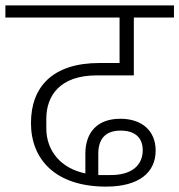

<svg xmlns="http://www.w3.org/2000/svg" viewBox="-40 -718 666 713"><path d="M354 -25C477 -25 538 -78 538 -159C538 -233 486 -277 407 -277C322 -277 277 -227 277 -147V-74C185 -93 132 -159 132 -241V-277C132 -363 183 -438 319 -438H457V-653H606V-698H-20V-653H404V-484H329C155 -484 75 -395 75 -261C75 -126 166 -25 354 -25ZM372 -68H325V-147C325 -197 347 -233 408 -233C461 -233 490 -207 490 -160C490 -105 450 -68 372 -68Z"/></svg>

Font: IBM Plex Devanagari Light
Style: Regular
Weight: 300
Designer: Mike Abbink, Paul van der Laan, Pieter van Rosmalen, Erin McLaughlin
Foundry: Bold Monday
Version: Version 1.0